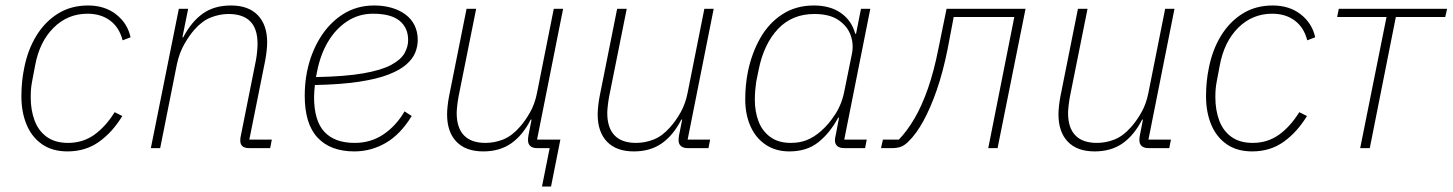

<svg xmlns="http://www.w3.org/2000/svg" viewBox="-20 -540 5296 700"><path d="M226 12Q171 12 133.5 -14Q96 -40 77 -85.5Q58 -131 58 -189Q58 -216 60.5 -241.5Q63 -267 68 -291Q81 -358 112.5 -409.5Q144 -461 191.5 -490.5Q239 -520 301 -520Q362 -520 403.5 -487.5Q445 -455 456 -404L427 -393Q415 -440 381.5 -465Q348 -490 299 -490Q227 -490 175.5 -439Q124 -388 108 -301L97 -243Q94 -227 93 -214.5Q92 -202 92 -185Q92 -139 106 -101Q120 -63 150.5 -41Q181 -19 228 -19Q282 -19 323.5 -48.5Q365 -78 398 -131L426 -117Q390 -58 341 -23Q292 12 226 12Z M564 0H530L632 -508H666L645 -404H648Q678 -461 719.5 -490.5Q761 -520 822 -520Q886 -520 920 -484.5Q954 -449 954 -386Q954 -371 952 -353.5Q950 -336 947 -320L889 -31H971L965 0H888Q873 0 864.5 -6.5Q856 -13 856 -28Q856 -33 856.5 -37Q857 -41 858 -45L913 -320Q916 -336 917.5 -353Q919 -370 919 -380Q919 -435 892.5 -462Q866 -489 813 -489Q781 -489 749 -476.5Q717 -464 689 -432Q671 -412 652.5 -380Q634 -348 625 -306Z M1272 12Q1185 12 1138 -38Q1091 -88 1091 -191Q1091 -213 1093 -235Q1095 -257 1099 -277Q1113 -347 1147 -402Q1181 -457 1231 -488.5Q1281 -520 1344 -520Q1379 -520 1408 -511.5Q1437 -503 1458.5 -487Q1480 -471 1491.5 -447.5Q1503 -424 1503 -394Q1503 -371 1494 -348.5Q1485 -326 1462 -305.5Q1439 -285 1397 -268.5Q1355 -252 1289 -242Q1223 -232 1128 -230Q1127 -222 1126 -208.5Q1125 -195 1125 -187Q1125 -100 1162.5 -59.5Q1200 -19 1273 -19Q1332 -19 1378 -50Q1424 -81 1455 -134L1481 -117Q1440 -50 1386.5 -19Q1333 12 1272 12ZM1340 -490Q1288 -490 1246 -462.5Q1204 -435 1176 -388Q1148 -341 1136 -279L1132 -259Q1238 -261 1304 -272.5Q1370 -284 1405.5 -303Q1441 -322 1454.5 -345.5Q1468 -369 1468 -394Q1468 -439 1436.5 -464.5Q1405 -490 1340 -490Z M1956 140 1984 0H1938Q1922 0 1913.5 -7.5Q1905 -15 1905 -29Q1905 -34 1905.5 -38.5Q1906 -43 1907 -48L1918 -104H1915Q1886 -47 1844 -17.5Q1802 12 1742 12Q1678 12 1644 -23.5Q1610 -59 1610 -123Q1610 -137 1612 -154.5Q1614 -172 1617 -188L1681 -508H1716L1652 -189Q1649 -173 1647 -155.5Q1645 -138 1645 -128Q1645 -74 1671.5 -46.5Q1698 -19 1750 -19Q1783 -19 1814.5 -31.5Q1846 -44 1874 -76Q1894 -98 1912 -129.5Q1930 -161 1938 -202L1999 -508H2033L1938 -31H2023L1989 140Z M2230 -508H2265L2201 -189Q2198 -173 2196 -155.5Q2194 -138 2194 -128Q2194 -74 2220.5 -46.5Q2247 -19 2299 -19Q2332 -19 2363.5 -31.5Q2395 -44 2423 -76Q2443 -98 2461 -129.5Q2479 -161 2487 -202L2548 -508H2582L2487 -31H2569L2563 0H2487Q2471 0 2462.5 -7.5Q2454 -15 2454 -29Q2454 -34 2454.5 -38.5Q2455 -43 2456 -48L2467 -104H2464Q2435 -47 2393 -17.5Q2351 12 2291 12Q2227 12 2193 -23.5Q2159 -59 2159 -123Q2159 -137 2161 -154.5Q2163 -172 2166 -188Z M3134 0H3058Q3041 0 3032.5 -7.5Q3024 -15 3024 -29Q3024 -34 3025 -38.5Q3026 -43 3027 -48L3039 -111H3036Q3005 -54 2963 -21Q2921 12 2858 12Q2808 12 2771.5 -12.5Q2735 -37 2716 -80Q2697 -123 2697 -178Q2697 -204 2699.5 -229.5Q2702 -255 2707 -280Q2721 -347 2752 -401.5Q2783 -456 2832.5 -488Q2882 -520 2947 -520Q3007 -520 3046 -492.5Q3085 -465 3098 -417H3101L3119 -508H3153L3058 -31H3140ZM2863 -19Q2896 -19 2922 -29.5Q2948 -40 2973 -62Q3001 -86 3025.5 -124Q3050 -162 3059 -211L3086 -344Q3093 -378 3081.5 -411Q3070 -444 3037.5 -466.5Q3005 -489 2949 -489Q2868 -489 2816.5 -434.5Q2765 -380 2746 -286L2737 -242Q2735 -227 2733.5 -211Q2732 -195 2732 -176Q2732 -133 2745.5 -97.5Q2759 -62 2788.5 -40.5Q2818 -19 2863 -19Z M3192 0 3199 -31H3257Q3287 -62 3314 -108Q3341 -154 3363 -217Q3385 -280 3401 -361L3431 -508H3719L3617 0H3583L3678 -478H3457L3435 -362Q3418 -277 3395 -211Q3372 -145 3346 -98Q3320 -51 3292 -24Q3278 -10 3264.5 -5Q3251 0 3232 0Z M3910 -508H3945L3881 -189Q3878 -173 3876 -155.5Q3874 -138 3874 -128Q3874 -74 3900.5 -46.5Q3927 -19 3979 -19Q4012 -19 4043.5 -31.5Q4075 -44 4103 -76Q4123 -98 4141 -129.5Q4159 -161 4167 -202L4228 -508H4262L4167 -31H4249L4243 0H4167Q4151 0 4142.5 -7.5Q4134 -15 4134 -29Q4134 -34 4134.5 -38.5Q4135 -43 4136 -48L4147 -104H4144Q4115 -47 4073 -17.5Q4031 12 3971 12Q3907 12 3873 -23.5Q3839 -59 3839 -123Q3839 -137 3841 -154.5Q3843 -172 3846 -188Z M4545 12Q4490 12 4452.5 -14Q4415 -40 4396 -85.5Q4377 -131 4377 -189Q4377 -216 4379.5 -241.5Q4382 -267 4387 -291Q4400 -358 4431.5 -409.5Q4463 -461 4510.5 -490.5Q4558 -520 4620 -520Q4681 -520 4722.5 -487.5Q4764 -455 4775 -404L4746 -393Q4734 -440 4700.5 -465Q4667 -490 4618 -490Q4546 -490 4494.5 -439Q4443 -388 4427 -301L4416 -243Q4413 -227 4412 -214.5Q4411 -202 4411 -185Q4411 -139 4425 -101Q4439 -63 4469.5 -41Q4500 -19 4547 -19Q4601 -19 4642.5 -48.5Q4684 -78 4717 -131L4745 -117Q4709 -58 4660 -23Q4611 12 4545 12Z M4939 0 5035 -478H4855L4861 -508H5256L5249 -478H5069L4974 0Z"/></svg>

Font: IBM Plex Sans ExtraLight
Style: Italic
Weight: 250
Italic angle: -11.31°
Designer: Mike Abbink, Paul van der Laan, Pieter van Rosmalen
Foundry: Bold Monday
Version: Version 3.201